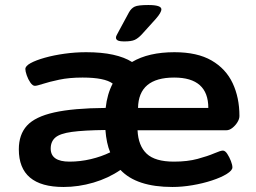

<svg xmlns="http://www.w3.org/2000/svg" viewBox="-20 -738 1020 765"><path d="M233 7Q55 7 55 -143Q55 -202 87.5 -237.5Q120 -273 196 -290Q272 -307 401 -308Q407 -363 429 -405Q397 -429 309 -429Q256 -429 216 -420.5Q176 -412 151.5 -404Q127 -396 119 -396Q110 -396 101 -409Q92 -422 86.5 -438Q81 -454 81 -463Q81 -475 102 -486.5Q123 -498 158.5 -508Q194 -518 237 -524Q280 -530 323 -530Q385 -530 430.5 -520Q476 -510 506 -491Q572 -530 675 -530Q766 -530 823 -497Q880 -464 907 -406.5Q934 -349 934 -276Q934 -264 926 -251Q918 -238 906 -228.5Q894 -219 882 -219H528Q531 -157 564.5 -125.5Q598 -94 673 -94Q727 -94 767.5 -105Q808 -116 833.5 -127Q859 -138 868 -138Q877 -138 885.5 -125Q894 -112 900 -96.5Q906 -81 906 -71Q906 -59 883.5 -45Q861 -31 824.5 -19Q788 -7 746.5 0Q705 7 667 7Q524 7 460 -61Q412 -28 352.5 -10.5Q293 7 233 7ZM530 -308H810Q810 -429 674 -429Q532 -429 530 -308ZM257 -94Q300 -94 342 -104Q384 -114 419 -131Q404 -167 400 -220Q314 -219 266.5 -212.5Q219 -206 200.5 -190Q182 -174 182 -146Q182 -94 257 -94ZM476 -573Q456 -573 449 -577Q442 -581 442 -588Q442 -593 445.5 -599Q449 -605 454 -615L494 -689Q503 -705 516.5 -711.5Q530 -718 571 -718Q623 -718 623 -701Q623 -688 601 -663L545 -601Q530 -585 516.5 -579Q503 -573 476 -573Z"/></svg>

Font: Asap Expanded SemiBold
Style: Regular
Weight: 600
Width: 7
Designer: Pablo Cosgaya
Foundry: Omnibus-Type
Version: Version 3.001; ttfautohint (v1.8.4.7-5d5b)